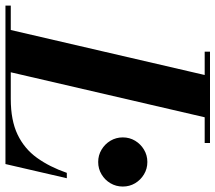

<svg xmlns="http://www.w3.org/2000/svg" viewBox="-111 -727 790 704"><g transform="rotate(90 284.0 -375.0)"><path d="M37.5 0 211.5 -750H366.5L192.5 0ZM-47.5 0V-19.5H295Q373.5 -19.5 425.5 -44.5Q477.5 -69.5 510.6 -115.5Q543.8 -161.5 565.8 -225H585.5L533.5 0ZM121.5 -730.5V-750H456.3V-730.5ZM526 -340Q501.3 -340 480.8 -352.3Q460.3 -364.5 448 -385Q435.8 -405.6 435.8 -430.3Q435.8 -455 448 -475.4Q460.3 -495.8 480.8 -508Q501.3 -520.3 526 -520.3Q550.8 -520.3 571.2 -508Q591.7 -495.8 603.9 -475.4Q616 -455 616 -430.3Q616 -405.5 603.9 -385Q591.8 -364.5 571.3 -352.3Q550.8 -340 526 -340Z"/></g></svg>

Font: Bodoni Moda
Style: Italic
Weight: 400
Italic angle: -13°
Designer: Owen Earl
Foundry: indestructible type
Version: Version 2.005